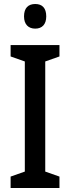

<svg xmlns="http://www.w3.org/2000/svg" viewBox="-20 -939 351 959"><path d="M156 -919C121 -919 100 -899 100 -857C100 -817 122 -796 156 -796C190 -796 211 -817 211 -857C211 -899 191 -919 156 -919ZM277 0V-57L206 -82V-632L277 -657V-714H33V-657L104 -632V-82L33 -57V0Z"/></svg>

Font: Noto Sans Gujarati UI Condensed Medium
Style: Regular
Weight: 500
Width: 3
Designer: Jelle Bosma - Monotype Design Team, Universal Thirst
Foundry: Monotype Imaging Inc.
Version: Version 2.106